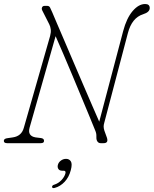

<svg xmlns="http://www.w3.org/2000/svg" viewBox="-24 -730 784 979"><path d="M127 -79.5Q115 -37 157 -29.5L185.5 -26Q201 -23.5 200.5 -11.5Q200.5 0 184 0H12Q-4.5 0 -4.5 -12Q-4 -23.5 14.5 -25.5L41.5 -29.5Q86 -36 97.5 -78.5L231.5 -546.5Q236.5 -565 234.8 -580Q233 -595 227 -606.5L192 -675.5Q187 -685 190.5 -692.5Q194 -700 203 -700H217Q226.5 -700 231 -692Q235.5 -684 242.5 -667Q249 -651.5 265.2 -613.5Q281.5 -575.5 303.8 -523.5Q326 -471.5 351 -413Q376 -354.5 400.8 -296.8Q425.5 -239 446.8 -190.2Q468 -141.5 482 -109.5L604 -571.5Q621.5 -637.5 652.2 -673.5Q683 -709.5 716 -709.5Q739.5 -709.5 739.5 -689Q739.5 -668 706 -657.5Q648.5 -639.5 628 -561L507.5 -103.5Q504.5 -93.5 504.5 -84.8Q504.5 -76 508 -64.5L521 -28.5Q530.5 0 504.5 0H489Q479 0 473 -8.2Q467 -16.5 467.5 -30Q468 -43.5 466 -51.5Q464 -59.5 458.5 -72Q448 -98.5 429.8 -142.2Q411.5 -186 389.2 -239.8Q367 -293.5 343.5 -349.5Q320 -405.5 298.2 -456.5Q276.5 -507.5 259.5 -545.5ZM293.5 140.5Q279.5 140.5 273.8 131.8Q268 123 271 111Q274.5 97.5 286.5 88.8Q298.5 80 313 80Q329 80 337.2 92.8Q345.5 105.5 337 137.5Q328 173 305.8 196.8Q283.5 220.5 255.5 228Q243.5 231.5 241.5 224Q241 214.5 253 211.5Q273.5 205 289 188.8Q304.5 172.5 309.5 154.5Q313 140.5 301 140.5Z"/></svg>

Font: Fraunces 72pt S100 Thin
Style: Italic
Weight: 100
Italic angle: -16°
Version: Version 1.000; ttfautohint (v1.8.3)